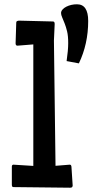

<svg xmlns="http://www.w3.org/2000/svg" viewBox="-20 -875 456 895"><path d="M290.5 -590.3Q297.9 -640.6 297.9 -674.3Q297.9 -708 292.7 -729Q287.6 -750 281.2 -766.1Q274.9 -782.2 269.8 -793.9Q264.6 -805.7 264.6 -814.2Q264.6 -822.8 271.5 -830.6Q278.3 -838.4 289.1 -843.8Q311.5 -855 338.9 -855Q391.1 -855 391.1 -777.3Q391.1 -669.9 347.7 -579.6ZM61.5 -662.1Q52.7 -662.1 52.7 -672.9L55.7 -768.6Q55.7 -774.4 58.6 -776.1Q61.5 -777.8 67.4 -778.8L226.1 -774.9Q231.4 -774.9 232.9 -772.2Q234.4 -769.5 234.9 -763.7L231.4 -686L238.8 -102.1L305.2 -107.4Q312 -107.4 313 -98.1L318.8 -9.8Q317.9 -3.9 315.7 -2.2Q313.5 -0.5 307.1 0L42 -2.9Q35.2 -2.9 35.2 -14.6V-98.1Q35.2 -107.4 43 -107.4L135.3 -101.6V-668Z"/></svg>

Font: Wellfleet
Style: Regular
Weight: 400
Designer: Riccardo De Franceschi
Foundry: Riccardo De Franceschi
Version: Version 1.002